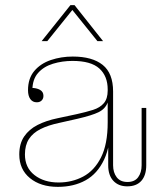

<svg xmlns="http://www.w3.org/2000/svg" viewBox="-20 -720 630 747"><path d="M123 -322Q107 -322 98 -334.5Q89 -347 89 -369Q89 -415 113.5 -444Q138 -473 178 -486.5Q218 -500 263 -500Q339 -500 379.5 -467.5Q420 -435 420 -364L399 -372Q399 -424 366.5 -453.5Q334 -483 262 -483Q222 -483 186 -472Q150 -461 128 -436Q106 -411 106 -369L102 -378Q122 -378 135.5 -370.5Q149 -363 149 -347Q149 -336 142 -329Q135 -322 123 -322ZM475 5Q441 5 421 -16.5Q401 -38 401 -77V-173H399V-321H395L399 -346V-372L420 -364V-77Q420 -49 434 -30.5Q448 -12 476 -12Q504 -12 517.5 -30.5Q531 -49 531 -77V-300H549V-77Q549 -38 530 -16.5Q511 5 475 5ZM205 7Q138 7 96.5 -27Q55 -61 55 -119Q55 -161 74 -189Q93 -217 126.5 -234Q160 -251 204 -260L279 -276Q315 -284 342 -292.5Q369 -301 384 -318.5Q399 -336 399 -368L404 -321H399Q389 -296 363.5 -283.5Q338 -271 282 -258L211 -242Q168 -233 138 -218Q108 -203 92.5 -179Q77 -155 77 -119Q77 -68 114 -39Q151 -10 208 -10Q260 -10 303.5 -33Q347 -56 373 -107.5Q399 -159 399 -244H410Q411 -154 385 -99Q359 -44 313 -18.5Q267 7 205 7ZM142 -560 254 -700H270L381 -560H359L256 -688H267L164 -560Z"/></svg>

Font: Montagu Slab 144pt Thin
Style: Regular
Weight: 250
Version: Version 1.000